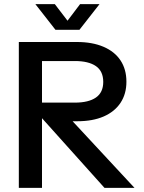

<svg xmlns="http://www.w3.org/2000/svg" viewBox="-20 -908 695 928"><path d="M71 0V-705H352Q426 -705 480 -682Q534 -659 562.5 -616Q591 -573 591 -513Q591 -454 562.5 -411Q534 -368 481 -345Q428 -322 354 -322H250V-363H136V-412H342Q408 -412 443.5 -436.5Q479 -461 479 -512Q479 -564 443.5 -588.5Q408 -613 342 -613H147L183 -650V0ZM485 0 145 -379H278L630 0ZM248 -764 151 -888H245L330 -777H283L367 -888H461L364 -764Z"/></svg>

Font: TikTok Sans 24pt Medium
Style: Regular
Weight: 500
Version: Version 4.000